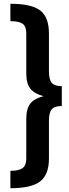

<svg xmlns="http://www.w3.org/2000/svg" viewBox="-20 -858 363 1016"><path d="M35 138V46Q80 46 99.5 31.5Q119 17 119 -18V-228Q119 -283 140.5 -310Q162 -337 210 -349Q162 -362 140.5 -389Q119 -416 119 -472V-682Q119 -718 100 -732Q81 -746 35 -746V-838Q147 -838 193 -802.5Q239 -767 239 -681V-482Q239 -436 254.5 -419Q270 -402 307 -402V-297Q269 -297 254 -280Q239 -263 239 -218V-19Q239 66 192.5 102Q146 138 35 138Z"/></svg>

Font: Trujillo Medium
Style: Regular
Weight: 500
Designer: Fira Sans original fonts by bBox Type GmbH, Carrois Corporate GbR, & Edenspiekermann AG / Changes by Cristiano Sobral
Foundry: Fira Sans original fonts by bBox Type GmbH, Carrois Corporate GbR, & Edenspiekermann AG / Changes by Cristiano Sobral
Version: Version 4.301;October 17, 2021;FontCreator 14.0.0.2814 64-bi